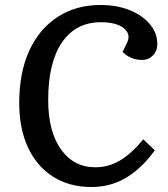

<svg xmlns="http://www.w3.org/2000/svg" viewBox="-20 -735 672 769"><path d="M488 -562Q506 -597 476.5 -621.5Q447 -646 384 -646Q284 -646 228.5 -565.5Q173 -485 173 -334Q173 -209 224 -137Q275 -65 362 -65Q415 -65 461 -92.5Q507 -120 554 -177L600 -133Q551 -64 488 -25Q425 14 346 14Q258 14 193 -27Q128 -68 92.5 -143.5Q57 -219 57 -323Q57 -444 97 -531.5Q137 -619 210.5 -667Q284 -715 383 -715Q448 -715 499 -694.5Q550 -674 580 -638.5Q610 -603 610 -559Q610 -531 592.5 -513Q575 -495 549 -495Q503 -495 471 -527Z"/></svg>

Font: Literata 12pt Medium
Style: Italic
Weight: 500
Italic angle: -2°
Designer: Latin by Veronika Burian and Jose Scaglione. Greek by Irene Vlachou. Cyrillic by Vera Evstafieva
Foundry: TypeTogether
Version: Version 3.002